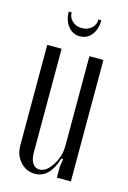

<svg xmlns="http://www.w3.org/2000/svg" viewBox="-104 -696 505 756"><g transform="rotate(15 148.5 -318.0)"><path d="M201.2 -644H212.9Q212.9 -607.4 194.6 -584.2Q176.3 -561 147 -561Q117.7 -561 98.9 -584.5Q80.1 -607.9 80.1 -644H91.8Q91.8 -622.6 107.4 -608.4Q123 -594.2 146 -594.2Q169.9 -594.2 185.5 -608.4Q201.2 -622.6 201.2 -644ZM202.1 -78.1Q175.8 7.8 116.2 7.8Q80.6 7.8 56.4 -19Q32.2 -45.9 32.2 -85V-495.1H90.8V-73.2Q90.8 -44.9 100.8 -29.1Q110.8 -13.2 128.9 -13.2Q156.7 -13.2 180.4 -50Q204.1 -86.9 204.1 -129.9V-495.1H261.2V0H204.1V-46.9L209 -76.2Z"/></g></svg>

Font: Moniqa Narrow Heading
Style: Regular
Weight: 400
Width: 4
Designer: Rajesh Rajput
Foundry: Rajesh Rajput
Version: Version 1.000